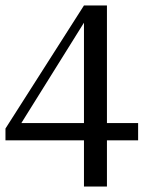

<svg xmlns="http://www.w3.org/2000/svg" viewBox="-21 -582 541 702"><path d="M484 -132V-69H370V100H286V-69H-1V-112L286 -562H370V-132ZM286 -132V-499L57 -132Z"/></svg>

Font: Belleza
Style: Regular
Weight: 400
Designer: Eduardo Rodriguez Tunni
Foundry: Eduardo Rodriguez Tunni
Version: Version 1.001